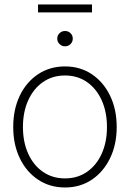

<svg xmlns="http://www.w3.org/2000/svg" viewBox="-20 -828 581 858"><path d="M270.5 9.8Q202.6 9.8 150.1 -25.1Q97.7 -60.1 68.4 -121.1Q39.1 -182.1 39.1 -260.3Q39.1 -339.4 68.4 -400.4Q97.7 -461.4 150.1 -496.3Q202.6 -531.2 270.5 -531.2Q338.4 -531.2 390.4 -496.3Q442.4 -461.4 471.9 -400.4Q501.5 -339.4 501.5 -260.3Q501.5 -182.1 471.9 -121.1Q442.4 -60.1 390.4 -25.1Q338.4 9.8 270.5 9.8ZM270.5 -30.8Q326.7 -30.8 368.9 -60.1Q411.1 -89.4 434.6 -141.4Q458 -193.4 458 -260.3Q458 -327.6 434.6 -379.6Q411.1 -431.6 368.9 -461.2Q326.7 -490.7 270.5 -490.7Q214.4 -490.7 171.9 -461.2Q129.4 -431.6 106 -379.6Q82.5 -327.6 82.5 -260.3Q82.5 -193.4 106 -141.4Q129.4 -89.4 171.9 -60.1Q214.4 -30.8 270.5 -30.8ZM270.5 -621.1Q256.3 -621.1 246.1 -631.1Q235.8 -641.1 235.8 -655.3Q235.8 -669.9 246.1 -679.7Q256.3 -689.5 270.5 -689.5Q285.2 -689.5 295.2 -679.7Q305.2 -669.9 305.2 -655.3Q305.2 -641.1 295.2 -631.1Q285.2 -621.1 270.5 -621.1ZM391.1 -808.1V-772.5H149.9V-808.1Z"/></svg>

Font: Inter 28pt ExtraLight
Style: Regular
Weight: 250
Designer: Rasmus Andersson
Foundry: rsms
Version: Version 4.001;git-66647c0bb